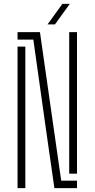

<svg xmlns="http://www.w3.org/2000/svg" viewBox="-20 -965 485 985"><path d="M259 0 216 -300 151 -762H70V-800H185L221 -548L294 -38H375V0ZM70 0V-726H110V-303V0ZM335 -74V-549V-800H375V-74ZM224 -840 300 -945H338L262 -840Z"/></svg>

Font: Big Shoulders Stencil Text Thin Thin
Style: Regular
Weight: 250
Version: Version 2.001